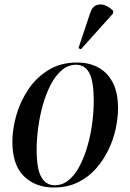

<svg xmlns="http://www.w3.org/2000/svg" viewBox="-20 -824 580 854"><path d="M220 10Q137 10 86 -40.5Q35 -91 35 -194Q35 -250 52.5 -311Q70 -372 105.5 -425.5Q141 -479 195.5 -512.5Q250 -546 324 -546Q374 -546 415 -525Q456 -504 480.5 -459Q505 -414 505 -342Q505 -299 494.5 -250.5Q484 -202 461.5 -156Q439 -110 405.5 -72.5Q372 -35 325.5 -12.5Q279 10 220 10ZM223 0Q259 0 287 -24Q315 -48 335.5 -88Q356 -128 370 -177.5Q384 -227 390.5 -278.5Q397 -330 397 -376Q397 -462 377.5 -499Q358 -536 318 -536Q283 -536 255 -512Q227 -488 206 -448Q185 -408 171 -358.5Q157 -309 150 -257Q143 -205 143 -159Q143 -72 164 -36Q185 0 223 0ZM340 -605 329 -610 381 -766Q390 -793 407.5 -800.5Q425 -808 445.5 -801Q466 -794 484 -775L482 -763Z"/></svg>

Font: Noto Serif Display SemiCondensed Medium
Style: Italic
Weight: 500
Width: 4
Italic angle: -12°
Designer: Monotype Design Team
Foundry: Monotype Imaging Inc.
Version: Version 2.009